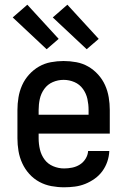

<svg xmlns="http://www.w3.org/2000/svg" viewBox="-20 -787 540 815"><path d="M252 8Q225 8 198 3Q171 -2 147 -15Q123 -28 104.5 -48.5Q86 -69 74.5 -94Q63 -119 58.5 -146Q54 -173 54 -200V-320Q54 -347 58.5 -374Q63 -401 74 -425.5Q85 -450 103.5 -470.5Q122 -491 145.5 -504.5Q169 -518 196 -523Q223 -528 250 -528Q277 -528 304 -523Q331 -518 354.5 -504.5Q378 -491 396.5 -470.5Q415 -450 426 -425.5Q437 -401 441.5 -374Q446 -347 446 -320V-220H144V-200Q144 -176 149.5 -152.5Q155 -129 169 -110Q183 -91 205.5 -81.5Q228 -72 252 -72Q269 -72 286.5 -75.5Q304 -79 319 -88.5Q334 -98 343.5 -113.5Q353 -129 354 -146H444Q443 -123 435.5 -101Q428 -79 414.5 -60.5Q401 -42 382 -28.5Q363 -15 342 -6.5Q321 2 298 5Q275 8 252 8ZM356 -300V-320Q356 -344 351 -367Q346 -390 332 -409.5Q318 -429 296 -438.5Q274 -448 250 -448Q226 -448 204 -438.5Q182 -429 168 -409.5Q154 -390 149 -367Q144 -344 144 -320V-300ZM348 -578 204 -713 266 -767 399 -622ZM178 -578 34 -713 96 -767 229 -622Z"/></svg>

Font: Iosevka SS18 Medium
Style: Regular
Weight: 500
Monospace: yes
Designer: Belleve Invis
Foundry: Belleve Invis
Version: Version 25.1.1; ttfautohint (v1.8.4)